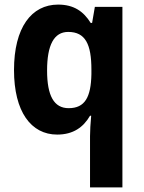

<svg xmlns="http://www.w3.org/2000/svg" viewBox="-20 -576 625 836"><path d="M372 17V240H513V-546H393L381 -476H375C344 -526 302 -556 233 -556C117 -556 41 -456 41 -271C41 -90 115 10 229 10C299 10 343 -22 372 -72H377C374 -37 372 -8 372 17ZM279 -105C215 -105 185 -159 185 -269C185 -380 215 -437 277 -437C352 -437 378 -383 378 -273V-253C376 -153 350 -105 279 -105Z"/></svg>

Font: Noto Sans Telugu SemiCondensed
Style: Bold
Weight: 700
Width: 4
Designer: Jelle Bosma - Monotype Design Team
Foundry: Monotype Imaging Inc.
Version: Version 2.005